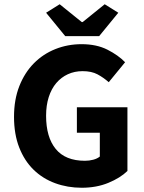

<svg xmlns="http://www.w3.org/2000/svg" viewBox="-20 -872 678 904"><path d="M365 12Q298 12 239.5 -9.5Q181 -31 138 -73Q95 -115 70.5 -177.5Q46 -240 46 -322Q46 -403 71 -466.5Q96 -530 139.5 -574Q183 -618 241 -641Q299 -664 364 -664Q435 -664 486 -638Q537 -612 569 -579L492 -485Q467 -507 439 -522Q411 -537 369 -537Q331 -537 299.5 -522.5Q268 -508 245 -481Q222 -454 209.5 -415Q197 -376 197 -327Q197 -226 242.5 -170.5Q288 -115 380 -115Q400 -115 419 -120Q438 -125 450 -135V-247H342V-367H580V-67Q546 -34 490 -11Q434 12 365 12ZM287 -702 197 -812 261 -852 365 -768H369L473 -852L537 -812L447 -702Z"/></svg>

Font: Font
Style: ¶
Weight: 700
Designer: Paul D. Hunt
Foundry: Adobe Systems Incorporated
Version: Version 3.000